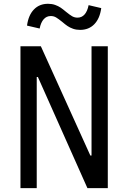

<svg xmlns="http://www.w3.org/2000/svg" viewBox="-20 -968 660 988"><path d="M175 -571.7H169V0H85.3V-730H190.2L445 -167.5H451V-730H534.7V0H429.8ZM319.8 -907.2Q338.7 -891.7 351.2 -884.4Q363.7 -877.2 379 -877.2Q400.8 -877.2 415.3 -893.7Q429.8 -910.2 436 -941.5L501 -926.3Q493.7 -872.5 465.2 -843.3Q436.8 -814.2 392.3 -814.2Q372.3 -814.2 355.9 -820Q339.5 -825.8 327.4 -834.1Q315.3 -842.3 300 -855.5Q280.8 -871 268.7 -878.2Q256.5 -885.5 241.3 -885.5Q219.5 -885.5 204.8 -869Q190.2 -852.5 184 -821.2L119 -836.3Q126.3 -890.2 154.6 -919.3Q182.8 -948.5 227.2 -948.5Q247.2 -948.5 263.6 -942.7Q280 -936.8 291.9 -928.8Q303.8 -920.7 319.8 -907.2Z"/></svg>

Font: Monaspace Neon Var ExtraLight
Style: Regular
Weight: 200
Designer: Riley Cran and the Lettermatic Team
Version: Version 1.200 (Monaspace Neon Var)